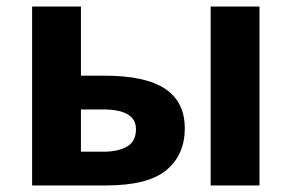

<svg xmlns="http://www.w3.org/2000/svg" viewBox="-20 -566 890 586"><path d="M78 0V-546H227V-335H299Q424 -335 484 -295Q544 -255 544 -174Q544 -94 488 -47Q432 0 304 0ZM623 0V-546H772V0ZM227 -103H296Q340 -103 367.5 -118.5Q395 -134 395 -172Q395 -232 294 -232H227Z"/></svg>

Font: Noto Sans
Style: Bold
Weight: 700
Designer: Monotype Design Team
Foundry: Monotype Imaging Inc.
Version: Version 2.000;GOOG;noto-source:20170915:90ef993387c0; ttfaut